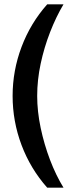

<svg xmlns="http://www.w3.org/2000/svg" viewBox="-20 -706 343 883"><path d="M197 157Q120 70 79 -39Q38 -148 38 -265Q38 -381 79 -490Q120 -599 197 -686H272Q238 -629 210.5 -558.5Q183 -488 167 -413Q151 -338 151 -265Q151 -194 167 -118Q183 -42 210 29Q237 100 272 157Z"/></svg>

Font: Chivo SemiBold
Style: Regular
Weight: 600
Designer: Hector Gatti
Foundry: Omnibus-Type
Version: Version 2.002